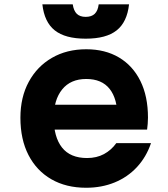

<svg xmlns="http://www.w3.org/2000/svg" viewBox="-20 -866 790 905"><path d="M207.3 -372.4H583.5L533.9 -310.9Q533.9 -400.1 496.8 -446.9Q459.8 -493.7 386.5 -493.7Q312.9 -493.7 273.1 -444.6Q233.3 -395.6 233.3 -310.9Q233.3 -220.1 272.3 -170.6Q311.4 -121.1 390.5 -121.1Q435.4 -121.1 470 -139.7Q504.5 -158.3 528.3 -191.4H691.8Q669.3 -125.5 625.4 -78.3Q581.4 -31 520.3 -6Q459.3 19 386.1 19Q291.6 19 222 -21.1Q152.4 -61.3 114.3 -135.1Q76.2 -209 76.2 -310.9Q76.2 -407.9 115.6 -480.4Q154.9 -552.9 224.7 -593.3Q294.6 -633.8 386.5 -633.8Q475.7 -633.8 541 -595Q606.3 -556.1 641.9 -484Q677.5 -411.9 677.5 -311.5Q677.5 -296.7 676.2 -281.8Q675 -266.8 673.3 -255.1H207.3ZM322.8 -845.6Q327.3 -815.3 342 -800.9Q356.7 -786.5 384 -786.5Q411.6 -786.5 426.5 -800.9Q441.5 -815.3 445.2 -845.6H588.3Q579.1 -761.9 529.8 -722.8Q480.6 -683.7 384 -683.7Q287.4 -683.7 238.2 -722.8Q188.9 -761.9 179.7 -845.6Z"/></svg>

Font: Martian Mono SemiExpanded
Style: Regular
Weight: 400
Width: 6
Monospace: yes
Designer: Roman Shamin
Foundry: Evil Martians
Version: Version 1.000